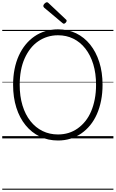

<svg xmlns="http://www.w3.org/2000/svg" viewBox="-20 -1236 1033 1715"><path d="M498 19Q409 19 335.5 -16.5Q262 -52 208.5 -117.5Q155 -183 126 -274.5Q97 -366 97 -478Q97 -553 110 -618.5Q123 -684 148 -739Q173 -794 208.5 -837.5Q244 -881 288.5 -911.5Q333 -942 386 -958Q439 -974 498 -974Q587 -974 660 -938.5Q733 -903 785.5 -837.5Q838 -772 867 -681Q896 -590 896 -478Q896 -404 883 -338Q870 -272 845.5 -216.5Q821 -161 785.5 -117.5Q750 -74 705.5 -43.5Q661 -13 609 3Q557 19 498 19ZM498 -35Q548 -35 592 -48.5Q636 -62 674 -89Q712 -116 742.5 -154Q773 -192 794 -241.5Q815 -291 826.5 -350.5Q838 -410 838 -478Q838 -581 813 -662.5Q788 -744 742.5 -802Q697 -860 635 -890.5Q573 -921 498 -921Q448 -921 403.5 -907Q359 -893 320.5 -866.5Q282 -840 252 -801.5Q222 -763 200 -714Q178 -665 167 -605.5Q156 -546 156 -478Q156 -376 181 -294Q206 -212 252 -154Q298 -96 360.5 -65.5Q423 -35 498 -35ZM550 -1024Q547 -1024 544 -1026Q541 -1028 536 -1032L374 -1168Q370 -1173 368.5 -1176Q367 -1179 367 -1183Q367 -1190 372.5 -1197.5Q378 -1205 385.5 -1210.5Q393 -1216 400 -1216Q404 -1216 407.5 -1213.5Q411 -1211 415 -1207L570 -1061Q574 -1058 574.5 -1055Q575 -1052 575 -1049Q575 -1042 566.5 -1033Q558 -1024 550 -1024ZM0 449H993V459H0ZM0 -20H993V0H0ZM0 -505H993V-500H0ZM0 -969H993V-959H0Z"/></svg>

Font: Playwrite IT Trad Guides
Style: Regular
Weight: 400
Designer: Veronika Burian, José Scaglione
Foundry: TypeTogether
Version: Version 1.003